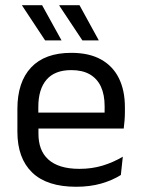

<svg xmlns="http://www.w3.org/2000/svg" viewBox="-20 -703 540 734"><path d="M271 11Q159.5 11 103 -43.5Q46.5 -98 46.5 -199.5V-286.5Q46.5 -389.5 99 -445.2Q151.5 -501 252.5 -501Q320.5 -501 366 -475.8Q411.5 -450.5 434.5 -404Q457.5 -357.5 457.5 -293V-275Q457.5 -259 456.2 -243Q455 -227 453 -211.5H378.5Q379.5 -235.5 379.8 -257Q380 -278.5 380 -296.5Q380 -341 365.8 -371.8Q351.5 -402.5 323.2 -418.8Q295 -435 252.5 -435Q189.5 -435 158 -398.5Q126.5 -362 126.5 -294V-247.5L127 -237.5V-191Q127 -160.5 136 -136Q145 -111.5 164.2 -93.8Q183.5 -76 213.2 -66.8Q243 -57.5 284 -57.5Q331.5 -57.5 372.5 -70Q413.5 -82.5 449.5 -104L442 -34Q409.5 -13.5 366.5 -1.2Q323.5 11 271 11ZM89 -211.5V-272.5H436V-211.5ZM141 -683 215 -549V-548.5H152.5L64 -682.5V-683ZM284 -683 357.5 -549V-548.5H295L207 -681V-683Z"/></svg>

Font: Anek Latin
Style: Regular
Weight: 400
Designer: Yesha Goshar
Foundry: Ek Type
Version: Version 1.003